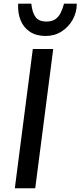

<svg xmlns="http://www.w3.org/2000/svg" viewBox="-20 -1010 432 1030"><path d="M59.5 0 156 -747H265.5L169 0ZM224.5 -817Q175 -817 141 -839.2Q107 -861.5 90.8 -900.8Q74.5 -940 77.5 -990.5H148Q153 -942 171 -918.2Q189 -894.5 228.5 -894.5Q258.5 -894.5 276.8 -907Q295 -919.5 305.5 -941.2Q316 -963 323.5 -990.5H392Q392 -944 370 -904.5Q348 -865 310.2 -841Q272.5 -817 224.5 -817Z"/></svg>

Font: Koeln Type Sans
Style: Italic
Weight: 400
Italic angle: -7.5°
Designer: Eben Sorkin
Foundry: Eben Sorkin
Version: Version 2.001